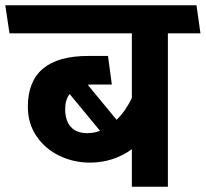

<svg xmlns="http://www.w3.org/2000/svg" viewBox="-43 -711 783 731"><path d="M596.2 0H459V-143.1Q389.2 -92.3 299.8 -91.8Q237.8 -91.8 183.3 -117.9Q128.9 -144 95.9 -192.6Q63 -241.2 63 -304.2Q63 -498 293 -498H368.2L382.8 -389.2H308.1Q295.9 -389.2 291 -388.2L400.9 -254.9Q435.1 -288.1 459 -337.9V-584H-6.8L-22.9 -690.9H705.1L720.2 -584H596.2ZM337.9 -212.9 222.2 -353Q205.1 -331.1 205.1 -295.9Q205.1 -252 226.6 -228Q248 -204.1 289.1 -204.1Q314 -204.1 337.9 -212.9Z"/></svg>

Font: Kadwa
Style: Regular
Weight: 400
Designer: Sol Matas
Foundry: Sol Matas
Version: Version 1.000;PS 001.000;hotconv 1.0.70;makeotf.lib2.5.58329